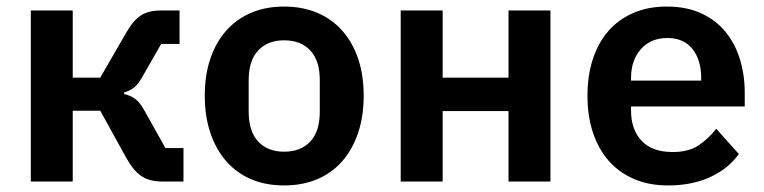

<svg xmlns="http://www.w3.org/2000/svg" viewBox="-20 -554 2332 586"><path d="M74 -522H202V-317H286L365 -454Q387 -492 410 -507Q433 -522 471 -522H528V-420H472L417 -324Q403 -298 390 -287.5Q377 -277 359 -272V-267Q377 -263 391.5 -253Q406 -243 420 -218L485 -102H540V0H475Q437 0 412.5 -16Q388 -32 366 -71L286 -216H202V0H74Z M847 12Q791 12 746.5 -7Q702 -26 670.5 -62Q639 -98 622 -148.5Q605 -199 605 -262Q605 -325 622 -375Q639 -425 670.5 -460.5Q702 -496 746.5 -515Q791 -534 847 -534Q903 -534 948 -515Q993 -496 1024.5 -460.5Q1056 -425 1073 -375Q1090 -325 1090 -262Q1090 -199 1073 -148.5Q1056 -98 1024.5 -62Q993 -26 948 -7Q903 12 847 12ZM847 -91Q898 -91 927 -122Q956 -153 956 -213V-310Q956 -369 927 -400Q898 -431 847 -431Q797 -431 768 -400Q739 -369 739 -310V-213Q739 -153 768 -122Q797 -91 847 -91Z M1203 -522H1331V-317H1532V-522H1660V0H1532V-215H1331V0H1203Z M2019 12Q1961 12 1915.5 -7.5Q1870 -27 1838.5 -62.5Q1807 -98 1790 -148.5Q1773 -199 1773 -262Q1773 -324 1789.5 -374Q1806 -424 1837 -459.5Q1868 -495 1913 -514.5Q1958 -534 2015 -534Q2076 -534 2121 -513Q2166 -492 2195 -456Q2224 -420 2238.5 -372.5Q2253 -325 2253 -271V-229H1906V-216Q1906 -159 1938 -124.5Q1970 -90 2033 -90Q2081 -90 2111.5 -110Q2142 -130 2166 -161L2235 -84Q2203 -39 2147.5 -13.5Q2092 12 2019 12ZM2017 -438Q1966 -438 1936 -404Q1906 -370 1906 -316V-308H2120V-317Q2120 -371 2093.5 -404.5Q2067 -438 2017 -438Z"/></svg>

Font: IBMPlexSans-SemiBold
Style: Regular
Weight: 600
Designer: Mike Abbink, Paul van der Laan, Pieter van Rosmalen
Foundry: Bold Monday
Version: Version 3.1